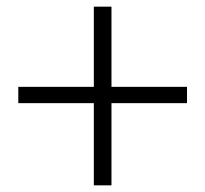

<svg xmlns="http://www.w3.org/2000/svg" viewBox="-20 -646 616 577"><path d="M542 -385V-336H315V-89H262V-336H35V-385H262V-626H315V-385Z"/></svg>

Font: Han-Nom Khai
Style: Regular
Weight: 400
Version: Version 1.200;June 22, 2023;FontCreator 14.0.0.2814 64-bit